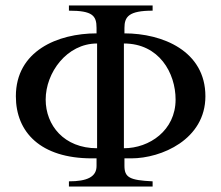

<svg xmlns="http://www.w3.org/2000/svg" viewBox="-20 -682 809 702"><path d="M435 -580C435 -621 451 -643 538 -643V-662H232V-643C318 -643 333 -625 333 -580V-560C191 -560 38 -496 38 -330C38 -199 128 -103 316 -103H333V-75C333 -35 298 -19 232 -19V0H538V-19C454 -23 435 -33 435 -76V-103H460C570 -103 731 -172 731 -330C731 -496 574 -560 435 -560ZM433 -523C562 -523 622 -415 622 -318C622 -205 526 -140 433 -140ZM335 -140C214 -140 147 -224 147 -318C147 -416 224 -523 335 -523Z"/></svg>

Font: STIXGeneral
Style: Regular
Weight: 400
Designer: MicroPress Inc., with final additions and corrections provided by Coen Hoffman, Elsevier (retired)
Version: Version 1.1.0